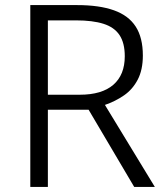

<svg xmlns="http://www.w3.org/2000/svg" viewBox="-20 -734 647 754"><path d="M283 -714Q370 -714 427.5 -693.5Q485 -673 513 -629.5Q541 -586 541 -516Q541 -460 521 -421.5Q501 -383 467 -359.5Q433 -336 392 -322L588 0H507L328 -303H168V0H99V-714ZM278 -654H168V-362H293Q380 -362 425 -401Q470 -440 470 -513Q470 -565 449.5 -596Q429 -627 386.5 -640.5Q344 -654 278 -654Z"/></svg>

Font: Noto Sans Syriac Eastern Light
Style: Regular
Weight: 300
Designer: Patrick Giasson and the Monotype Design Team
Foundry: Monotype Imaging Inc.
Version: Version 3.001